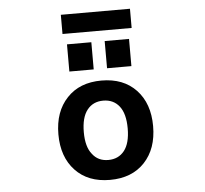

<svg xmlns="http://www.w3.org/2000/svg" viewBox="-60 -975 1120 1051"><g transform="rotate(-5 500.0 -450.0)"><path d="M415 -139.6Q446.3 -97.7 502.4 -97.7Q558.6 -97.7 590.8 -138.7Q623 -179.7 623 -260.7Q623 -341.8 590.8 -382.8Q558.6 -423.8 502.4 -423.8Q446.3 -423.8 414.1 -382.8Q381.8 -341.8 381.8 -260.7Q381.8 -179.7 415 -139.6ZM312.5 -460Q381.8 -534.2 502.4 -534.2Q623 -534.2 692.9 -460Q762.7 -385.7 762.7 -261.2Q762.7 -136.7 692.9 -62.5Q623 11.7 502.4 11.7Q381.8 11.7 312 -62.5Q242.2 -136.7 242.2 -261.2Q242.2 -385.7 312.5 -460ZM312.5 -806.6V-912.1H692.4V-806.6ZM332 -598.6V-748H465.8V-598.6ZM539.1 -598.6V-748H672.9V-598.6Z"/></g></svg>

Font: Gen Shin Gothic Monospace Bold
Style: Bold
Weight: 700
Designer: [Source Han Sans]
Ryoko NISHIZUKA  (kana & ideographs); Paul D. Hunt (Latin, Greek & Cyrillic); Wenlong ZHANG  (bopomofo
Version: Version 1.002.20150607